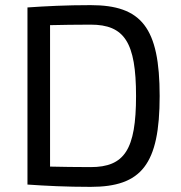

<svg xmlns="http://www.w3.org/2000/svg" viewBox="-20 -719 704 748"><path d="M87 0C159 5 238 9 333 9C531 9 602 -78 602 -345C602 -612 531 -699 333 -699C238 -699 159 -695 87 -690ZM175 -621C222 -622 272 -623 333 -623C465 -623 510 -554 510 -345C510 -136 465 -68 333 -68C273 -68 220 -69 175 -70Z"/></svg>

Font: SnT
Style: Regular
Weight: 400
Designer: Natanael Gama
Version: Version 1.001;PS 001.001;hotconv 1.0.70;makeotf.lib2.5.58329